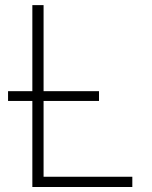

<svg xmlns="http://www.w3.org/2000/svg" viewBox="-20 -748 607 768"><path d="M109.4 0V-727.5H154.3V-41H509.3V0ZM12.2 -344.2V-383.3H376V-344.2Z"/></svg>

Font: Inter Extra Light
Style: Regular
Weight: 200
Designer: Rasmus Andersson
Foundry: rsms
Version: Version 4.000;git-3c8e0fc